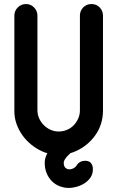

<svg xmlns="http://www.w3.org/2000/svg" viewBox="-20 -755 580 949"><path d="M165 -211Q165 -189 173.5 -170Q182 -151 196.5 -136.5Q211 -122 230 -113.5Q249 -105 270 -105Q291 -105 310.5 -113Q330 -121 344 -135.5Q358 -150 366.5 -169Q375 -188 375 -209V-678Q375 -701 391 -718Q407 -735 432 -735Q457 -735 473 -718Q489 -701 489 -678V-209Q489 -141 452 -88Q415 -35 355 -8Q347 -5 341.5 -2.5Q336 0 328 2L310 20Q295 38 295 49Q295 67 303.5 74.5Q312 82 323 82Q334 82 344 76.5Q354 71 359 62Q365 52 374.5 46.5Q384 41 394.5 40Q405 39 414.5 41.5Q424 44 429 50Q440 64 439 83Q439 106 426.5 123.5Q414 141 396 152Q378 163 357.5 168.5Q337 174 321 174Q297 174 275 165.5Q253 157 236.5 140.5Q220 124 210.5 101Q201 78 201 49Q201 27 214 2Q200 -1 186 -8Q158 -21 133.5 -41Q109 -61 90.5 -87Q72 -113 61.5 -143Q51 -173 51 -205V-678Q51 -701 67.5 -718Q84 -735 109 -735Q132 -735 148.5 -718Q165 -701 165 -678Z"/></svg>

Font: VDS
Style: Bold
Weight: 700
Designer: artmaker
Foundry: artmaker
Version: Version 1.000 2009 initial release